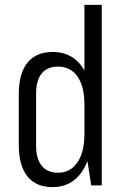

<svg xmlns="http://www.w3.org/2000/svg" viewBox="-20 -760 509 787"><path d="M195 7Q128 7 92.5 -37Q57 -81 57 -166V-374Q57 -459 92.5 -503Q128 -547 196 -547Q246 -547 282 -521.5Q318 -496 337 -447.5Q356 -399 356 -331V-212Q356 -145 336.5 -95.5Q317 -46 281 -19.5Q245 7 195 7ZM218 -52Q268 -52 297 -94Q326 -136 326 -209V-332Q326 -406 297.5 -446.5Q269 -487 218 -487Q174 -487 151 -459Q128 -431 128 -377V-162Q128 -109 151 -80.5Q174 -52 218 -52ZM326 -179V-740H397V0H354Z"/></svg>

Font: Pathway Extreme Condensed Light
Style: Regular
Weight: 300
Width: 3
Version: Version 1.001;gftools[0.9.26]